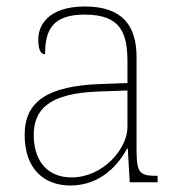

<svg xmlns="http://www.w3.org/2000/svg" viewBox="-20 -562 557 592"><path d="M197 10C295 10 349 -61 372 -104H374L380 0H466V-20H459C405 -20 401 -35 401 -110V-386C401 -481 359 -542 242 -542C127 -542 98 -482 98 -441C98 -409 105 -395 119 -395C119 -471 143 -517 242 -517C355 -517 373 -456 373 -371V-306L290 -303C129 -297 56 -251 56 -146C56 -39 118 10 197 10ZM201 -15C117 -15 84 -77 84 -145C84 -225 131 -275 287 -280L373 -283V-170C373 -104 298 -15 201 -15Z"/></svg>

Font: Noto Serif Malayalam Thin
Style: Regular
Weight: 100
Designer: Indian type Foundry, Jelle Bosma, Monotype Design Team
Foundry: Monotype Imaging Inc.
Version: Version 2.104